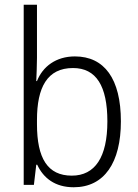

<svg xmlns="http://www.w3.org/2000/svg" viewBox="-20 -780 582 810"><path d="M136 -536V-760H80V0H123L133 -85H137C163 -29 212 10 291 10C420 10 490 -94 490 -268C490 -448 420 -542 296 -542C216 -542 160 -499 136 -438H133C134 -464 136 -504 136 -536ZM288 -493C386 -493 433 -417 433 -268C433 -117 381 -39 283 -39C181 -39 136 -112 136 -256V-274C136 -411 179 -493 288 -493Z"/></svg>

Font: Noto Sans Khmer SemiCondensed Light
Style: Regular
Weight: 300
Width: 4
Designer: Danh Hong and the Monotype Design Team
Foundry: Monotype Imaging Inc.
Version: Version 2.004